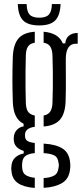

<svg xmlns="http://www.w3.org/2000/svg" viewBox="-20 -762 403 944"><path d="M151 162Q98.5 158.5 69.2 139Q40 119.5 36.5 80.5Q36 74.5 35.5 69Q35 63.5 36 58Q37 29.5 54.2 13.2Q71.5 -3 96.5 -7.5V-20Q50.5 -34.5 48 -71.5Q47.5 -77.5 47.5 -80.5Q47.5 -83.5 48 -89Q49.5 -109 63 -123.5Q76.5 -138 96 -140.5V-153.5Q70 -166.5 57.2 -193Q44.5 -219.5 43 -262Q42 -294.5 41.5 -320Q41 -345.5 41 -369.8Q41 -394 41.5 -421.2Q42 -448.5 43 -484Q46 -544 71 -573Q96 -602 151 -606V-552Q128.5 -548.5 118.2 -534Q108 -519.5 107 -490.5Q106 -450.5 105.5 -410Q105 -369.5 105.5 -330.5Q106 -291.5 107 -255.5Q108 -226.5 118.5 -212.2Q129 -198 151 -194V-138.5Q127 -135.5 115 -125.5Q103 -115.5 103 -100V-94Q103 -77.5 113.8 -69.8Q124.5 -62 151 -59V-9Q124.5 -7.5 107.5 3.2Q90.5 14 89 41.5Q88.5 47 88.5 52.2Q88.5 57.5 89 63Q90.5 89.5 107.5 99.5Q124.5 109.5 151 112ZM194.5 -140V-194Q216 -198 226.2 -212.2Q236.5 -226.5 238 -255.5Q239.5 -291.5 239.8 -330.5Q240 -369.5 239.8 -410Q239.5 -450.5 238 -490.5Q236.5 -519.5 226.5 -534Q216.5 -548.5 194.5 -552V-606Q267.5 -600 289 -548.5H301Q302.5 -573 319 -586.5Q335.5 -600 362 -600V-547H352Q329 -547 316.2 -528.2Q303.5 -509.5 303.5 -472V-446.5Q303.5 -410 303.8 -382Q304 -354 303.8 -326.2Q303.5 -298.5 302.5 -262Q300 -202.5 274.8 -173.5Q249.5 -144.5 194.5 -140ZM194.5 161.5V113.5Q226.5 112 246 101.2Q265.5 90.5 268 61.5Q269.5 56 269.5 50.8Q269.5 45.5 268 40.5Q265.5 11 246.2 1.8Q227 -7.5 194.5 -9V-56Q255.5 -52.5 288.2 -31.2Q321 -10 325 39.5Q325.5 45 325.8 51.5Q326 58 325 65.5Q321 117 285 138Q249 159 194.5 161.5ZM173 -637Q118.5 -637 94 -661.2Q69.5 -685.5 67.5 -742H111Q111.5 -706 125.5 -690.5Q139.5 -675 173 -675Q206.5 -675 220.5 -690.5Q234.5 -706 235 -742H278Q275.5 -685.5 251.2 -661.2Q227 -637 173 -637Z"/></svg>

Font: Big Shoulders Stencil Display Thin
Style: Regular
Weight: 400
Version: Version 2.001